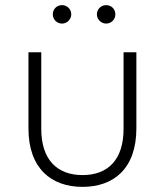

<svg xmlns="http://www.w3.org/2000/svg" viewBox="-20 -725 643 749"><path d="M302 4C423 4 512 -67 512 -224V-521H462V-222C462 -104 403 -42 302 -42C201 -42 141 -104 141 -222V-521H91V-224C91 -67 181 4 302 4ZM394 -633C414 -633 430 -649 430 -669C430 -690 414 -705 394 -705C375 -705 358 -690 358 -669C358 -649 375 -633 394 -633ZM222 -633C241 -633 258 -649 258 -669C258 -690 241 -705 222 -705C202 -705 186 -690 186 -669C186 -649 202 -633 222 -633Z"/></svg>

Font: Chess Sans Light
Style: Regular
Weight: 300
Designer: Wolf Bōese
Foundry: Wolf Bōese
Version: Version 7.223;Glyphs 3.3 (3306)